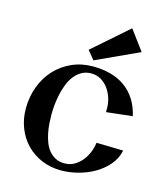

<svg xmlns="http://www.w3.org/2000/svg" viewBox="-109 -792 778 898"><g transform="rotate(15 279.5 -343.5)"><path d="M528.8 -312 402.8 -297.9V-317.9Q402.8 -341.3 395.3 -365.5Q387.7 -389.6 373.3 -409.7Q358.9 -429.7 337.9 -442.4Q316.9 -455.1 290 -455.1Q263.7 -455.1 243.7 -443.6Q223.6 -432.1 209 -413.3Q194.3 -394.5 184.8 -370.1Q175.3 -345.7 169.7 -319.8Q164.1 -293.9 161.6 -268.6Q159.2 -243.2 159.2 -222.2Q159.2 -202.6 160.6 -179.9Q162.1 -157.2 166.5 -134.3Q170.9 -111.3 179 -90.1Q187 -68.8 200.2 -52.5Q213.4 -36.1 232.2 -26.1Q251 -16.1 276.9 -16.1Q302.7 -16.1 324 -28.3Q345.2 -40.5 360.6 -59.8Q376 -79.1 385.3 -102.5Q394.5 -126 397 -147.9L526.9 -145Q518.1 -104 491.2 -73.2Q464.4 -42.5 428 -21.7Q391.6 -1 350.1 9.5Q308.6 20 270 20Q218.8 20 175.8 2Q132.8 -16.1 101.8 -47.9Q70.8 -79.6 53.5 -123.3Q36.1 -167 36.1 -217.8Q36.1 -274.4 54.7 -324Q73.2 -373.5 106.9 -410.2Q140.6 -446.8 187.3 -467.8Q233.9 -488.8 290 -488.8Q335.9 -488.8 375.2 -478Q414.6 -467.3 445.3 -445.3Q476.1 -423.3 497.3 -390.1Q518.6 -356.9 528.8 -312ZM491.2 -612.3 283.2 -516.6 249 -558.6 419.9 -708.5Z"/></g></svg>

Font: Original Surfer
Style: Regular
Weight: 400
Designer: Astigmatic (AOETI)
Foundry: Astigmatic (AOETI)
Version: Version 1.001